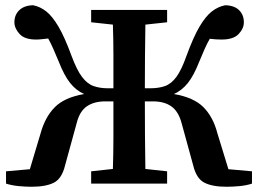

<svg xmlns="http://www.w3.org/2000/svg" viewBox="-20 -701 986 733"><path d="M718 -68 673 -232Q661 -276 634 -295Q607 -314 564 -314H533Q533 -248 533.5 -184Q534 -120 535 -56L618 -47V0H328V-47L411 -56Q413 -119 413 -183Q413 -247 413 -314H382Q339 -314 311.5 -295Q284 -276 273 -232L228 -68Q216 -19 185.5 -3.5Q155 12 100 12Q78 12 51.5 9.5Q25 7 3 0V-47L94 -55L135 -192Q152 -254 189 -291.5Q226 -329 301 -342Q270 -356 247.5 -384.5Q225 -413 205 -464Q193 -493 183.5 -514.5Q174 -536 164 -554Q153 -553 141 -551.5Q129 -550 118 -550Q74 -550 54.5 -571.5Q35 -593 35 -616Q35 -644 53.5 -662Q72 -680 106 -681Q133 -676 156.5 -657.5Q180 -639 203.5 -599Q227 -559 253 -488Q273 -434 293 -407.5Q313 -381 337 -372.5Q361 -364 392 -364H413Q413 -429 413 -489Q413 -549 411 -607L328 -616V-663H618V-616L535 -607Q534 -544 533.5 -481.5Q533 -419 533 -364H554Q586 -364 610 -372.5Q634 -381 653.5 -407.5Q673 -434 692 -488Q718 -559 741.5 -599Q765 -639 789 -657.5Q813 -676 840 -681Q875 -680 893 -662Q911 -644 911 -616Q911 -592 891 -571Q871 -550 826 -550Q804 -550 781 -553Q771 -536 761.5 -514.5Q752 -493 740 -464Q720 -413 697.5 -384.5Q675 -356 644 -342Q720 -329 757 -291.5Q794 -254 810 -192L852 -55L942 -47V0Q921 7 894.5 9.5Q868 12 845 12Q791 12 760.5 -3.5Q730 -19 718 -68Z"/></svg>

Font: Source Serif Pro Semibold
Style: Regular
Weight: 600
Designer: Frank Grießhammer
Foundry: Adobe Systems Incorporated
Version: Version 3.000;hotconv 1.0.109;makeotfexe 2.5.65596